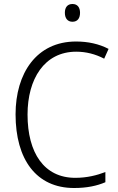

<svg xmlns="http://www.w3.org/2000/svg" viewBox="-20 -932 592 962"><path d="M343 -912C318 -912 305 -895 305 -868C305 -840 319 -823 343 -823C368 -823 381 -840 381 -868C381 -895 368 -912 343 -912ZM362 -673C411 -673 458 -661 502 -638L524 -687C476 -712 421 -724 361 -724C163 -724 58 -565 58 -359C58 -133 162 10 351 10C416 10 466 -1 508 -19V-70C466 -54 417 -41 357 -41C201 -41 118 -166 118 -358C118 -536 202 -673 362 -673Z"/></svg>

Font: Noto Sans Devanagari SemiCondensed Light
Style: Regular
Weight: 300
Width: 4
Designer: Jelle Bosma - Monotype Design Team
Foundry: Monotype Imaging Inc.
Version: Version 2.004